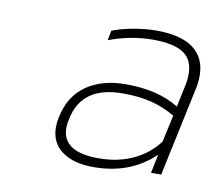

<svg xmlns="http://www.w3.org/2000/svg" viewBox="-52 -772 540 482"><g transform="rotate(10 218.5 -531.5)"><path d="M104 -432Q104 -444 107 -457Q118 -512 158 -540Q198 -568 259 -568Q341 -568 394 -535L405 -587Q409 -603 409 -621Q409 -657 384 -673.5Q359 -690 306 -690Q250 -690 194 -669L199 -694Q222 -703 252.5 -708.5Q283 -714 311 -714Q374 -714 405.5 -690Q437 -666 437 -621Q437 -602 433 -586L385 -360H359L369 -408Q308 -349 214 -349Q163 -349 133.5 -370.5Q104 -392 104 -432ZM374 -442 389 -511Q360 -528 328.5 -536Q297 -544 255 -544Q150 -544 133 -457Q130 -445 130 -435Q130 -373 222 -373Q272 -373 310.5 -391Q349 -409 374 -442Z"/></g></svg>

Font: Prompt Thin
Style: Italic
Weight: 250
Italic angle: -12°
Designer: Katatrad Team
Foundry: CadsonDemak
Version: Version 1.001